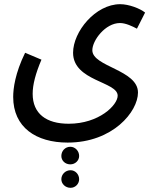

<svg xmlns="http://www.w3.org/2000/svg" viewBox="-20 -634 724 917"><path d="M43 -171C43 -26 152 47 303 47C519 47 639 -101 639 -192C639 -301 421 -315 421 -394C421 -441 483 -524 553 -524C581 -524 613 -508 634 -497L673 -574C648 -594 595 -614 554 -614C436 -614 329 -483 329 -382C329 -246 542 -245 542 -177C542 -132 453 -43 308 -43C201 -43 136 -91 136 -186C136 -230 150 -283 178 -349L100 -382C52 -284 43 -211 43 -171ZM316 151C339 151 358 133 358 111C358 87 339 67 316 67C291 67 273 87 273 111C273 133 291 151 316 151ZM317 263C340 263 358 244 358 222C358 199 340 179 317 179C292 179 273 199 273 222C273 244 292 263 317 263Z"/></svg>

Font: Noto Sans Arabic UI XCn Md
Style: Regular
Weight: 500
Width: 2
Designer: Monotype Design Team, Nadine Chahine and Nizar Qandah
Foundry: Monotype Imaging Inc.
Version: Version 2.010